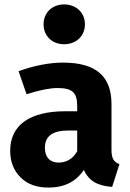

<svg xmlns="http://www.w3.org/2000/svg" viewBox="-20 -831 588 868"><path d="M270 -811C215 -811 177 -773 177 -721C177 -669 215 -631 270 -631C325 -631 364 -669 364 -721C364 -773 325 -811 270 -811ZM484 -360C484 -485 416 -548 264 -548C204 -548 131 -534 64 -509L100 -405C152 -422 204 -433 239 -433C306 -433 329 -414 329 -351V-328H275C114 -328 26 -265 26 -149C26 -100 42 -60 73 -29C104 2 146 17 199 17C271 17 324 -10 359 -63C382 -12 422 9 487 14L520 -89C495 -98 484 -114 484 -154ZM245 -96C206 -96 183 -120 183 -163C183 -216 218 -241 290 -241H329V-147C309 -113 281 -96 245 -96Z"/></svg>

Font: Fira Sans
Style: Bold
Weight: 700
Designer: Carrois Corporate & Edenspiekermann AG
Foundry: Carrois Corporate GbR & Edenspiekermann AG
Version: Version 4.203